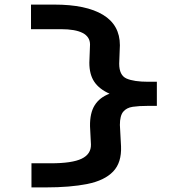

<svg xmlns="http://www.w3.org/2000/svg" viewBox="-20 -728 790 836"><path d="M179 88H117V-17H201Q294 -17 335.5 -37Q377 -57 376 -99L372 -178Q371 -236 392.5 -270Q414 -304 457 -320Q412 -340 390.5 -372Q369 -404 369 -455L372 -534Q372 -601 245 -601H115V-708H217Q355 -708 428.5 -663.5Q502 -619 502 -531L499 -451Q499 -400 531 -386Q563 -372 625 -372H663V-267H624Q585 -267 558 -263Q531 -259 516.5 -241.5Q502 -224 502 -184L507 -91Q510 -20 472.5 19Q435 58 360.5 73Q286 88 179 88Z"/></svg>

Font: Inconsolata ExtraExpanded ExtraBold
Style: Regular
Weight: 800
Width: 8
Monospace: yes
Designer: Raph Levien, Cyreal, Brenton Simpson
Foundry: Raph Levien, Cyreal, Google
Version: Version 3.001; ttfautohint (v1.8.2.53-6de2)